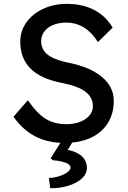

<svg xmlns="http://www.w3.org/2000/svg" viewBox="-20 -730 664 994"><path d="M50 -126 124 -211Q172 -142 217 -114.5Q262 -87 325 -87Q363 -87 394 -99Q425 -111 443 -132Q461 -153 461 -180Q461 -220 431 -248Q401 -276 338 -292L299 -301Q191 -322 138 -375Q85 -428 85 -514Q85 -570 117 -614.5Q149 -659 204 -684.5Q259 -710 326 -710Q407 -710 467.5 -678.5Q528 -647 563 -587L487 -512Q457 -561 415.5 -587Q374 -613 323 -613Q285 -613 255.5 -601Q226 -589 209.5 -567Q193 -545 193 -517Q193 -477 222 -451Q251 -425 317 -409L337 -405Q448 -382 508.5 -331Q569 -280 569 -208Q569 -142 538 -92.5Q507 -43 449.5 -16.5Q392 10 314 10Q228 10 162.5 -24Q97 -58 50 -126ZM239 191Q262 190 287 182Q312 174 328.5 162Q345 150 345 138Q345 120 314.5 110.5Q284 101 255 100L242 90L314 -24H373L331 46Q380 56 405 80Q430 104 430 139Q430 169 406 192Q382 215 343 228.5Q304 242 262 244H240L233 191Z"/></svg>

Font: Easer Grotesk Variable
Style: Regular
Weight: 400
Designer: Boardeaser, Bonnie Shaver-Troup, Thomas Jockin
Foundry: Lexend
Version: Version 1.001;Glyphs 3.1.2 (3151)